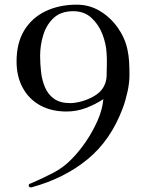

<svg xmlns="http://www.w3.org/2000/svg" viewBox="-20 -753 630 823"><path d="M438 -479Q438 -490 438 -501.5Q438 -513 437 -524Q435 -565 419 -606.5Q403 -648 372 -676.5Q341 -705 294 -705Q241 -705 210 -676Q179 -647 165.5 -603Q152 -559 152 -514Q152 -480 156 -444.5Q160 -409 173 -378.5Q186 -348 212 -329.5Q238 -311 281 -311Q303 -311 331.5 -319Q360 -327 385 -342Q410 -357 422 -377Q436 -400 437 -426.5Q438 -453 438 -479ZM535 -432Q535 -398 526.5 -359.5Q518 -321 506 -289Q455 -152 355 -70Q255 12 115 50Q114 50 113.5 50Q113 50 112 50Q103 50 103 42Q103 37 107 35Q111 33 115 32Q161 12 206 -11Q251 -34 286 -70Q318 -102 347.5 -145Q377 -188 398 -235.5Q419 -283 423 -328Q388 -305 348 -290Q308 -275 265 -275Q200 -275 152 -301.5Q104 -328 77.5 -376.5Q51 -425 51 -490Q51 -569 84 -623Q117 -677 175.5 -705Q234 -733 309 -733Q363 -733 408 -706Q453 -679 484 -635.5Q515 -592 526 -542Q532 -515 533.5 -487.5Q535 -460 535 -432Z"/></svg>

Font: Kaisei Opti
Style: Regular
Weight: 400
Designer: Font-Kai, 金井和夫
Foundry: KAZUO KANAI
Version: Version 5.003